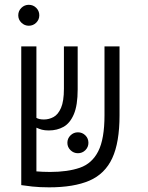

<svg xmlns="http://www.w3.org/2000/svg" viewBox="-20 -782 626 811"><path d="M187.5 9.3Q147.5 9.3 116.2 5.9Q85 2.4 70.3 0H69.8V-585.9H133.8V-284.2Q145 -277.3 165.5 -277.3Q187 -277.3 206.3 -287.8Q225.6 -298.3 237.8 -326.4Q250 -354.5 250 -407.2V-585.9H308.1V-404.3Q308.1 -337.4 292 -299.6Q275.9 -261.7 248.5 -246.3Q221.2 -231 186.5 -231Q168.9 -231 157.2 -234.1Q145.5 -237.3 133.8 -242.7V-58.1Q145.5 -57.1 160.2 -56.4Q174.8 -55.7 191.4 -55.7Q266.1 -55.7 317.4 -73.5Q368.7 -91.3 395 -143.1Q421.4 -194.8 421.4 -295.9V-585.9H484.9V-294.9Q484.9 -180.2 454.1 -113.8Q423.3 -47.4 357.7 -19Q292 9.3 187.5 9.3ZM309.1 -134.8Q291 -134.8 277.8 -147.7Q264.6 -160.6 264.6 -178.7Q264.6 -197.3 277.8 -210.2Q291 -223.1 309.1 -223.1Q327.6 -223.1 340.6 -210.2Q353.5 -197.3 353.5 -178.7Q353.5 -160.6 340.6 -147.7Q327.6 -134.8 309.1 -134.8ZM101.6 -673.3Q83.5 -673.3 70.3 -686.3Q57.1 -699.2 57.1 -717.3Q57.1 -735.8 70.3 -748.8Q83.5 -761.7 101.6 -761.7Q120.1 -761.7 133.1 -748.8Q146 -735.8 146 -717.3Q146 -699.2 133.1 -686.3Q120.1 -673.3 101.6 -673.3Z"/></svg>

Font: Cascadia Code NF Light
Style: Regular
Weight: 300
Monospace: yes
Designer: Aaron Bell
Foundry: Saja Typeworks
Version: Version 2404.023; ttfautohint (v1.8.4)